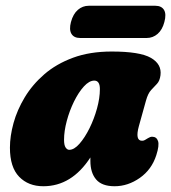

<svg xmlns="http://www.w3.org/2000/svg" viewBox="-20 -637 594 667"><path d="M462.5 -199Q448.5 -148 473.5 -148Q479 -148 483.2 -150.5Q487.5 -153 494 -157Q502 -162 508.5 -162Q524 -162 529 -147Q534 -132 523 -98Q507 -48 465.8 -19Q424.5 10 378 10Q334 10 314 -13.5Q294 -37 294 -78Q294 -84 294 -90Q229 10 130.5 10Q78.5 10 46.5 -23Q14.5 -56 14.5 -124Q14.5 -164 27 -209.5Q39.5 -255 66 -299Q92.5 -343 134 -379Q175.5 -415 233.8 -436.5Q292 -458 368 -458Q466 -458 504.2 -436Q542.5 -414 537.5 -375.5Q535 -356 525.5 -346Q516 -336 505 -324.2Q494 -312.5 487 -287ZM202.5 -151.5Q202.5 -132.5 208 -124.5Q213.5 -116.5 220.5 -116.5Q237.5 -116.5 256 -137.5Q274.5 -158.5 290.8 -191.2Q307 -224 317 -260.2Q327 -296.5 327 -327.5Q327 -357 307.5 -357Q290 -357 271.5 -336.8Q253 -316.5 237.2 -284.5Q221.5 -252.5 212 -217Q202.5 -181.5 202.5 -151.5ZM226.5 -560.5Q234 -588.5 250.5 -602.8Q267 -617 288.5 -617H519.5Q541 -617 549.8 -602.5Q558.5 -588 551 -560.5Q544 -533.5 527.5 -519.2Q511 -505 489.5 -505H258.5Q237 -505 228.2 -519.5Q219.5 -534 226.5 -560.5Z"/></svg>

Font: Fraunces 144pt S100 Black
Style: Italic
Weight: 900
Italic angle: -16°
Version: Version 1.000; ttfautohint (v1.8.3)